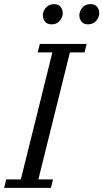

<svg xmlns="http://www.w3.org/2000/svg" viewBox="-41 -911 501 931"><path d="M-11 -41H60L213 -657H142L152 -698H379L369 -657H298L145 -41H216L206 0H-21ZM209 -793Q187 -793 177 -806.5Q167 -820 167 -834Q167 -838 167 -842Q167 -846 169 -851Q174 -868 187.5 -879.5Q201 -891 221 -891Q243 -891 253 -877.5Q263 -864 263 -850Q263 -846 263 -842Q263 -838 261 -833Q256 -816 243 -804.5Q230 -793 209 -793ZM386 -793Q364 -793 354 -806.5Q344 -820 344 -834Q344 -838 344 -842Q344 -846 346 -851Q351 -868 364 -879.5Q377 -891 398 -891Q420 -891 430 -877.5Q440 -864 440 -850Q440 -846 440 -842Q440 -838 438 -833Q433 -816 419.5 -804.5Q406 -793 386 -793Z"/></svg>

Font: IBM Plex Serif
Style: Italic
Weight: 400
Italic angle: -14°
Designer: Mike Abbink, Paul van der Laan, Pieter van Rosmalen
Foundry: Bold Monday
Version: Version 3.001